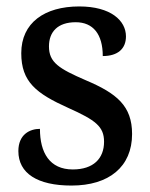

<svg xmlns="http://www.w3.org/2000/svg" viewBox="-20 -566 467 596"><path d="M202 10C318 10 390 -48 390 -150C390 -237 343 -276 246 -317C163 -353 132 -372 132 -422C132 -467 159 -497 215 -497C269 -497 299 -460 299 -392C346 -392 371 -415 371 -453C371 -502 324 -546 226 -546C118 -546 46 -495 46 -401C46 -312 92 -276 192 -231C277 -193 303 -173 303 -126C303 -74 270 -40 206 -40C134 -40 104 -92 104 -166C73 -166 37 -149 37 -97C37 -28 96 10 202 10Z"/></svg>

Font: Noto Serif Myanmar SemiCondensed Medium
Style: Regular
Weight: 500
Width: 4
Designer: Ben Mitchell and the Monotype Design Team
Foundry: Monotype Imaging Inc.
Version: Version 2.106